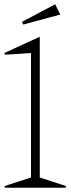

<svg xmlns="http://www.w3.org/2000/svg" viewBox="-40 -878 331 898"><path d="M-16.1 -622.1 -20 -629.9 146 -706.1V-47.9L269 -7.8L267.1 0H-17.1L-19 -7.8L105 -47.9V-629.9ZM63 -775.9 217.8 -857.9 242.2 -810.1 68.8 -763.2Z"/></svg>

Font: Halibut Thin
Style: Regular
Weight: 250
Designer: Matteo Maggi
Foundry: Collletttivo
Version: Version 3.080 | FøM Fix